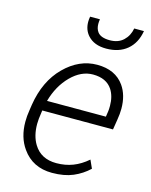

<svg xmlns="http://www.w3.org/2000/svg" viewBox="-114 -822 713 906"><g transform="rotate(15 242.0 -369.0)"><path d="M228.5 10Q133.5 10 82.5 -62.5Q45 -115 45 -191Q45 -218.5 50 -248.5L54 -275.5Q73 -395.5 144.5 -466.8Q216 -538 304 -538Q393 -538 436 -477Q467 -433 467 -367Q467 -341.5 462 -312.5L454 -262.5H108.5L107 -252Q101.5 -217.5 101.5 -195Q101.5 -137 126 -97Q161 -39.5 236.5 -39.5Q280 -39.5 317 -53.8Q354 -68 388 -97.5L406 -57.5Q373.5 -26.5 330.8 -8.2Q288 10 228.5 10ZM406 -312Q409 -329 410.2 -340.2Q411.5 -351.5 411.5 -366Q411.5 -412.5 391 -444.5Q362 -488.5 296.5 -488.5Q239 -488.5 189.5 -438.8Q140 -389 118.5 -312ZM323.5 -622.5Q264.5 -622.5 233.5 -657Q209.5 -683.5 209.5 -723Q209.5 -735 212 -748.5H260Q258 -737 258 -726.5Q258 -702.5 269.5 -687Q285.5 -665 330 -665Q371 -665 396 -688.5Q421 -712 427.5 -748.5H475Q465 -688.5 425.5 -655.5Q386 -622.5 323.5 -622.5Z"/></g></svg>

Font: Roberto Sans Light
Style: Italic
Weight: 300
Italic angle: -11°
Designer: Google
Version: Version 1.00;June 11, 2020;FontCreator 12.0.0.2522 64-bit; t